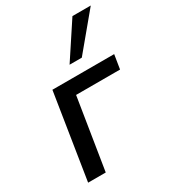

<svg xmlns="http://www.w3.org/2000/svg" viewBox="-183 -854 856 953"><g transform="rotate(-30 244.5 -377.5)"><path d="M38 0 115 -488H469L456 -407H204L139 0ZM251 -553 384 -755H489L321 -553Z"/></g></svg>

Font: Nunito Sans SemiBold
Style: Italic
Weight: 600
Italic angle: -9°
Designer: Vernon Adams
Foundry: Vernon Adams
Version: Version 3.006; ttfautohint (v1.8.3)